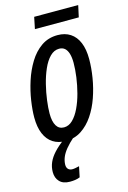

<svg xmlns="http://www.w3.org/2000/svg" viewBox="-134 -737 681 1024"><g transform="rotate(-15 206.5 -224.5)"><path d="M156.2 9.8Q114.3 9.8 85 -9Q55.7 -27.8 40 -64.7Q24.4 -101.6 24.4 -154.8Q24.4 -195.3 32.2 -247.1Q40 -298.8 56.9 -351.3Q73.7 -403.8 101.1 -448.5Q128.4 -493.2 167.2 -520.3Q206.1 -547.4 257.8 -547.4Q298.8 -547.4 328.1 -528.1Q357.4 -508.8 372.8 -471.7Q388.2 -434.6 388.2 -380.9Q388.2 -332.5 379.4 -278.6Q370.6 -224.6 352.8 -173.3Q335 -122.1 307.1 -80.8Q279.3 -39.6 241.7 -14.9Q204.1 9.8 156.2 9.8ZM165 -63Q191.4 -63 213.1 -84.2Q234.9 -105.5 251.7 -140.9Q268.6 -176.3 279.8 -218.8Q291 -261.2 296.9 -304.2Q302.7 -347.2 302.7 -382.8Q302.7 -412.1 296.6 -432.9Q290.5 -453.6 278.3 -464.4Q266.1 -475.1 247.1 -475.1Q218.8 -475.1 196.3 -452.1Q173.8 -429.2 157.5 -391.8Q141.1 -354.5 130.4 -311Q119.6 -267.6 114.3 -226.1Q108.9 -184.6 108.9 -153.8Q108.9 -109.9 123 -86.4Q137.2 -63 165 -63ZM149.9 -609.4 163.1 -673.8H406.2L392.1 -609.4ZM120.6 225.1Q83 225.1 63.7 204.8Q44.4 184.6 44.4 152.3Q44.4 124 55.4 98.9Q66.4 73.7 88.9 49.3Q111.3 24.9 145 0H200.7Q171.4 25.9 153.3 48.1Q135.3 70.3 127.2 90.6Q119.1 110.8 118.7 131.3Q118.7 147 127 155.5Q135.3 164.1 150.4 164.1Q157.7 164.1 167.7 162.1Q177.7 160.2 188 157.7L175.8 215.8Q163.1 221.2 149.4 223.1Q135.7 225.1 120.6 225.1Z"/></g></svg>

Font: Open Sans Condensed Medium
Style: Italic
Weight: 500
Width: 3
Italic angle: -12°
Designer: Monotype Design Team
Foundry: Monotype Imaging Inc.
Version: Version 3.000